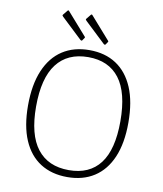

<svg xmlns="http://www.w3.org/2000/svg" viewBox="-102 -1044 962 1135"><g transform="rotate(10 379.0 -476.0)"><path d="M379 10Q285 10 217.5 -33Q150 -76 114 -160Q78 -244 78 -367Q78 -492 114.5 -578Q151 -664 218.5 -708Q286 -752 380 -752Q474 -752 541 -708Q608 -664 644 -579Q680 -494 680 -369Q680 -246 644 -161.5Q608 -77 540.5 -33.5Q473 10 379 10ZM381 -32Q505 -32 568.5 -115.5Q632 -199 632 -369Q632 -541 567.5 -625.5Q503 -710 380 -710Q256 -710 191 -625Q126 -540 126 -369Q126 -200 191.5 -116Q257 -32 381 -32ZM211 -959Q216 -964 220 -959L337 -826Q342 -821 337 -816L328 -803Q326 -799 323 -799Q320 -799 316 -802L192 -919Q187 -924 186.5 -926Q186 -928 189 -932ZM351 -959Q356 -964 360 -959L477 -826Q482 -821 477 -816L468 -803Q466 -799 463 -799Q460 -799 456 -802L332 -919Q327 -924 326.5 -926Q326 -928 329 -932Z"/></g></svg>

Font: Libre Franklin Thin Thin
Style: Regular
Weight: 250
Version: Version 3.000